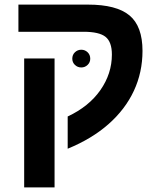

<svg xmlns="http://www.w3.org/2000/svg" viewBox="-20 -626 694 834"><path d="M60 -606H362Q486 -606 542.5 -559Q599 -512 599 -405Q599 -312 561.5 -231.5Q524 -151 451.5 -87Q379 -23 274 20V-120Q366 -163 416 -234.5Q466 -306 466 -389Q466 -444 438.4 -466Q410.8 -488 343 -488H60ZM294 -371Q294 -388 305.5 -399Q317 -410 333 -410Q349 -410 360.5 -399Q372 -388 372 -371Q372 -355 360.5 -344Q349 -333 333 -333Q317 -333 305.5 -344Q294 -355 294 -371ZM85 -372H217V188H85Z"/></svg>

Font: Noto Sans Hebrew Droid
Style: Regular
Weight: 400
Designer: Monotype Design Team
Foundry: Monotype Imaging Inc.
Version: Version 1.100